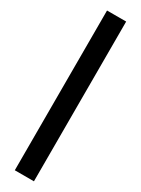

<svg xmlns="http://www.w3.org/2000/svg" viewBox="-273 -827 804 1095"><g transform="rotate(30 129.0 -280.0)"><path d="M192 246H66V-806H192Z"/></g></svg>

Font: Space Grotesk Variable Light
Style: Regular
Weight: 300
Designer: Florian Karsten
Foundry: Florian Karsten
Version: Version 2.000